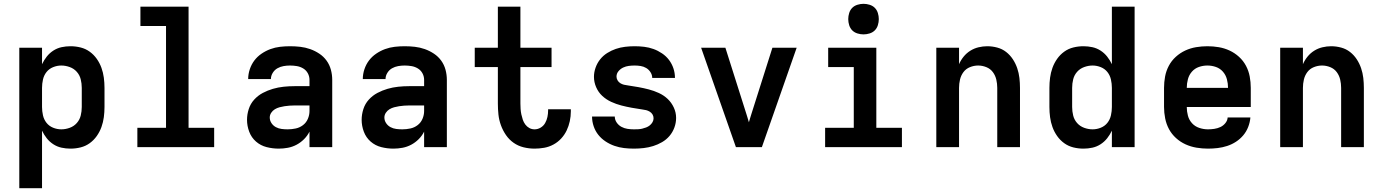

<svg xmlns="http://www.w3.org/2000/svg" viewBox="-20 -770 7240 1005"><path d="M81 215V-520H200V-434Q210 -455 224.5 -473.5Q239 -492 259 -505Q279 -518 302 -523Q325 -528 349 -528Q376 -528 402 -521.5Q428 -515 449.5 -499.5Q471 -484 486.5 -462Q502 -440 511 -415Q520 -390 523.5 -363.5Q527 -337 527 -310V-210Q527 -183 523.5 -156.5Q520 -130 511 -105Q502 -80 486.5 -58Q471 -36 449.5 -20.5Q428 -5 402 1.5Q376 8 349 8Q325 8 302 3Q279 -2 259 -15Q239 -28 224.5 -46.5Q210 -65 200 -86V215ZM301 -93Q323 -93 345 -101Q367 -109 382 -126Q397 -143 402.5 -165Q408 -187 408 -210V-310Q408 -333 402.5 -355Q397 -377 382 -394Q367 -411 345 -419Q323 -427 301 -427Q279 -427 258 -418.5Q237 -410 223.5 -393Q210 -376 205 -354Q200 -332 200 -310V-210Q200 -188 205 -166Q210 -144 223.5 -127Q237 -110 258 -101.5Q279 -93 301 -93Z M699 0V-101H849V-634H715V-735H967V-101H1101V0Z M1439 8Q1407 8 1375.5 0Q1344 -8 1320 -29Q1296 -50 1284.5 -80.5Q1273 -111 1273 -143Q1273 -171 1282 -199Q1291 -227 1310.5 -248.5Q1330 -270 1355.5 -283.5Q1381 -297 1408.5 -305Q1436 -313 1464.5 -316Q1493 -319 1522 -319H1600V-352Q1600 -370 1591.5 -386Q1583 -402 1567.5 -411.5Q1552 -421 1534 -424Q1516 -427 1498 -427Q1481 -427 1464 -424Q1447 -421 1432 -412.5Q1417 -404 1407.5 -388.5Q1398 -373 1398 -356H1279Q1279 -356 1279 -356Q1279 -356 1279 -356Q1279 -382 1287.5 -407.5Q1296 -433 1311.5 -453.5Q1327 -474 1349 -489Q1371 -504 1395.5 -513Q1420 -522 1446 -525Q1472 -528 1498 -528Q1525 -528 1551.5 -525Q1578 -522 1603.5 -513Q1629 -504 1651.5 -489Q1674 -474 1689.5 -452.5Q1705 -431 1712 -405Q1719 -379 1719 -352V0H1600V-81Q1589 -59 1571.5 -41.5Q1554 -24 1532.5 -12.5Q1511 -1 1487 3.5Q1463 8 1439 8ZM1486 -93Q1507 -93 1528 -97.5Q1549 -102 1566 -115Q1583 -128 1591.5 -148Q1600 -168 1600 -189V-218H1522Q1509 -218 1495.5 -217Q1482 -216 1469 -214Q1456 -212 1443 -208.5Q1430 -205 1418.5 -198Q1407 -191 1399.5 -179.5Q1392 -168 1392 -155Q1392 -139 1401 -125.5Q1410 -112 1424 -104.5Q1438 -97 1454 -95Q1470 -93 1486 -93Z M2039 8Q2007 8 1975.5 0Q1944 -8 1920 -29Q1896 -50 1884.5 -80.5Q1873 -111 1873 -143Q1873 -171 1882 -199Q1891 -227 1910.5 -248.5Q1930 -270 1955.5 -283.5Q1981 -297 2008.5 -305Q2036 -313 2064.5 -316Q2093 -319 2122 -319H2200V-352Q2200 -370 2191.5 -386Q2183 -402 2167.5 -411.5Q2152 -421 2134 -424Q2116 -427 2098 -427Q2081 -427 2064 -424Q2047 -421 2032 -412.5Q2017 -404 2007.5 -388.5Q1998 -373 1998 -356H1879Q1879 -356 1879 -356Q1879 -356 1879 -356Q1879 -382 1887.5 -407.5Q1896 -433 1911.5 -453.5Q1927 -474 1949 -489Q1971 -504 1995.5 -513Q2020 -522 2046 -525Q2072 -528 2098 -528Q2125 -528 2151.5 -525Q2178 -522 2203.5 -513Q2229 -504 2251.5 -489Q2274 -474 2289.5 -452.5Q2305 -431 2312 -405Q2319 -379 2319 -352V0H2200V-81Q2189 -59 2171.5 -41.5Q2154 -24 2132.5 -12.5Q2111 -1 2087 3.5Q2063 8 2039 8ZM2086 -93Q2107 -93 2128 -97.5Q2149 -102 2166 -115Q2183 -128 2191.5 -148Q2200 -168 2200 -189V-218H2122Q2109 -218 2095.5 -217Q2082 -216 2069 -214Q2056 -212 2043 -208.5Q2030 -205 2018.5 -198Q2007 -191 1999.5 -179.5Q1992 -168 1992 -155Q1992 -139 2001 -125.5Q2010 -112 2024 -104.5Q2038 -97 2054 -95Q2070 -93 2086 -93Z M2778 8Q2749 8 2720.5 1Q2692 -6 2668.5 -22.5Q2645 -39 2628.5 -63Q2612 -87 2602 -114.5Q2592 -142 2589 -170.5Q2586 -199 2586 -228V-419H2465V-520H2586V-735H2704V-520H2867V-419H2704V-228Q2704 -214 2705 -199.5Q2706 -185 2709 -171Q2712 -157 2716.5 -143.5Q2721 -130 2729.5 -118.5Q2738 -107 2750.5 -100Q2763 -93 2778 -93Q2795 -93 2810 -102Q2825 -111 2833.5 -126Q2842 -141 2845.5 -158Q2849 -175 2849 -192Q2849 -194 2849 -195.5Q2849 -197 2849 -198H2968Q2968 -195 2968 -192.5Q2968 -190 2968 -187Q2968 -161 2962.5 -135.5Q2957 -110 2946 -87Q2935 -64 2917.5 -45Q2900 -26 2877 -13.5Q2854 -1 2828.5 3.5Q2803 8 2778 8Z M3298 8Q3272 8 3246.5 5Q3221 2 3196.5 -6.5Q3172 -15 3150 -29.5Q3128 -44 3112 -64Q3096 -84 3087.5 -109Q3079 -134 3079 -160H3198Q3198 -143 3208 -128.5Q3218 -114 3233 -106Q3248 -98 3264.5 -95.5Q3281 -93 3298 -93Q3309 -93 3320 -93.5Q3331 -94 3341.5 -96.5Q3352 -99 3362.5 -103Q3373 -107 3381.5 -114Q3390 -121 3395.5 -130.5Q3401 -140 3401 -151Q3401 -162 3395.5 -171Q3390 -180 3381 -185.5Q3372 -191 3362 -193.5Q3352 -196 3342 -197Q3314 -201 3286.5 -206Q3259 -211 3232 -218Q3205 -225 3179 -237Q3153 -249 3132.5 -268Q3112 -287 3100.5 -313.5Q3089 -340 3089 -368Q3089 -392 3097.5 -416Q3106 -440 3121.5 -459.5Q3137 -479 3158.5 -492.5Q3180 -506 3203.5 -514Q3227 -522 3252 -525Q3277 -528 3302 -528Q3327 -528 3352 -525Q3377 -522 3400.5 -513.5Q3424 -505 3445.5 -490.5Q3467 -476 3482 -456Q3497 -436 3505 -412Q3513 -388 3513 -362H3394Q3394 -378 3385 -392Q3376 -406 3362.5 -414Q3349 -422 3333.5 -424.5Q3318 -427 3302 -427Q3286 -427 3271 -425Q3256 -423 3242 -416.5Q3228 -410 3217.5 -397.5Q3207 -385 3207 -369Q3207 -359 3212.5 -349.5Q3218 -340 3227 -334.5Q3236 -329 3246 -326.5Q3256 -324 3266 -323Q3294 -319 3321.5 -314Q3349 -309 3376 -302Q3403 -295 3429 -283Q3455 -271 3475 -252Q3495 -233 3507 -207Q3519 -181 3519 -153Q3519 -127 3510 -102.5Q3501 -78 3484.5 -58.5Q3468 -39 3445.5 -26Q3423 -13 3399 -5.5Q3375 2 3349.5 5Q3324 8 3298 8Z M3832 0 3650 -520H3777L3887 -173Q3890 -163 3893.5 -152Q3897 -141 3900 -130Q3903 -141 3906.5 -152Q3910 -163 3913 -173L4023 -520H4150L3968 0Z M4299 0V-101H4449V-419H4315V-520H4567V-101H4701V0ZM4500 -590Q4484 -590 4468 -595Q4452 -600 4441 -611Q4430 -622 4425 -638Q4420 -654 4420 -670Q4420 -686 4425 -702Q4430 -718 4441 -729Q4452 -740 4468 -745Q4484 -750 4500 -750Q4516 -750 4532 -745Q4548 -740 4559 -729Q4570 -718 4575 -702Q4580 -686 4580 -670Q4580 -654 4575 -638Q4570 -622 4559 -611Q4548 -600 4532 -595Q4516 -590 4500 -590Z M4881 0V-520H5000V-434Q5009 -455 5024 -473.5Q5039 -492 5059 -504.5Q5079 -517 5102 -522.5Q5125 -528 5148 -528Q5174 -528 5200 -521Q5226 -514 5246.5 -498Q5267 -482 5281.5 -460Q5296 -438 5304.5 -413Q5313 -388 5316 -362Q5319 -336 5319 -310V0H5200V-310Q5200 -332 5195 -353.5Q5190 -375 5177 -392.5Q5164 -410 5143 -418.5Q5122 -427 5100 -427Q5078 -427 5057 -418.5Q5036 -410 5023 -392.5Q5010 -375 5005 -353.5Q5000 -332 5000 -310V0Z M5651 8Q5624 8 5598 1.5Q5572 -5 5550.5 -20.5Q5529 -36 5513.5 -58Q5498 -80 5489 -105Q5480 -130 5476.5 -156.5Q5473 -183 5473 -210V-310Q5473 -337 5476.5 -363.5Q5480 -390 5489 -415Q5498 -440 5513.5 -462Q5529 -484 5550.5 -499.5Q5572 -515 5598 -521.5Q5624 -528 5651 -528Q5675 -528 5698 -523Q5721 -518 5741 -505Q5761 -492 5775.5 -473.5Q5790 -455 5800 -434V-735H5919V0H5800V-86Q5790 -65 5775.5 -46.5Q5761 -28 5741 -15Q5721 -2 5698 3Q5675 8 5651 8ZM5699 -93Q5721 -93 5742 -101.5Q5763 -110 5776.5 -127Q5790 -144 5795 -166Q5800 -188 5800 -210V-310Q5800 -332 5795 -354Q5790 -376 5776.5 -393Q5763 -410 5742 -418.5Q5721 -427 5699 -427Q5677 -427 5655 -419Q5633 -411 5618 -394Q5603 -377 5597.5 -355Q5592 -333 5592 -310V-210Q5592 -187 5597.5 -165Q5603 -143 5618 -126Q5633 -109 5655 -101Q5677 -93 5699 -93Z M6303 8Q6273 8 6243 3Q6213 -2 6185.5 -14.5Q6158 -27 6135.5 -47.5Q6113 -68 6099 -94Q6085 -120 6079 -150Q6073 -180 6073 -210V-310Q6073 -340 6078.5 -369.5Q6084 -399 6098 -425.5Q6112 -452 6134.5 -472.5Q6157 -493 6184 -505.5Q6211 -518 6240.5 -523Q6270 -528 6300 -528Q6330 -528 6359.5 -523Q6389 -518 6416 -505.5Q6443 -493 6465.5 -472.5Q6488 -452 6502 -425.5Q6516 -399 6521.5 -369.5Q6527 -340 6527 -310V-210H6192Q6192 -187 6198 -164.5Q6204 -142 6219.5 -125Q6235 -108 6257.5 -100.5Q6280 -93 6303 -93Q6319 -93 6336 -95.5Q6353 -98 6368 -105Q6383 -112 6394 -125.5Q6405 -139 6406 -155H6525Q6523 -130 6513.5 -105.5Q6504 -81 6487.5 -61.5Q6471 -42 6449.5 -28Q6428 -14 6403.5 -6Q6379 2 6353.5 5Q6328 8 6303 8ZM6192 -310H6408Q6408 -333 6402 -355.5Q6396 -378 6381 -395Q6366 -412 6344.5 -419.5Q6323 -427 6300 -427Q6277 -427 6255.5 -419.5Q6234 -412 6219 -395Q6204 -378 6198 -355.5Q6192 -333 6192 -310Z M6681 0V-520H6800V-434Q6809 -455 6824 -473.5Q6839 -492 6859 -504.5Q6879 -517 6902 -522.5Q6925 -528 6948 -528Q6974 -528 7000 -521Q7026 -514 7046.5 -498Q7067 -482 7081.5 -460Q7096 -438 7104.5 -413Q7113 -388 7116 -362Q7119 -336 7119 -310V0H7000V-310Q7000 -332 6995 -353.5Q6990 -375 6977 -392.5Q6964 -410 6943 -418.5Q6922 -427 6900 -427Q6878 -427 6857 -418.5Q6836 -410 6823 -392.5Q6810 -375 6805 -353.5Q6800 -332 6800 -310V0Z"/></svg>

Font: Iosevka Custom Extended
Style: Bold
Weight: 700
Width: 7
Monospace: yes
Designer: Belleve Invis
Foundry: Belleve Invis
Version: Version 11.2.4; ttfautohint (v1.8.4)